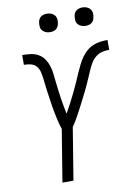

<svg xmlns="http://www.w3.org/2000/svg" viewBox="-100 -1000 747 1064"><g transform="rotate(-10 273.0 -468.5)"><path d="M163 0 211 -294Q205 -311 200.5 -329Q196 -347 192 -365.5Q188 -384 184.5 -402.5Q181 -421 178.5 -439.5Q176 -458 173 -476.5Q170 -495 167.5 -513.5Q165 -532 163 -551Q161 -570 158.5 -589Q156 -608 151.5 -626Q147 -644 135 -657.5Q123 -671 104 -675.5Q85 -680 66 -680V-735Q90 -735 113.5 -732Q137 -729 157 -717.5Q177 -706 189.5 -687.5Q202 -669 209 -647.5Q216 -626 218.5 -602.5Q221 -579 223.5 -556Q226 -533 229 -509.5Q232 -486 235.5 -463Q239 -440 243 -417.5Q247 -395 252 -372Q282 -425 308 -479Q334 -533 357 -588L358 -590Q367 -610 376.5 -629Q386 -648 398.5 -666Q411 -684 428 -698.5Q445 -713 465 -721.5Q485 -730 505.5 -732.5Q526 -735 546 -735V-680Q527 -680 507 -675.5Q487 -671 470 -657.5Q453 -644 442.5 -626Q432 -608 423.5 -589Q415 -570 407 -551Q399 -532 390.5 -513.5Q382 -495 373 -476.5Q364 -458 354.5 -439.5Q345 -421 335.5 -402.5Q326 -384 316 -365.5Q306 -347 295.5 -329Q285 -311 273 -294L225 0ZM441 -833Q428 -833 417 -837.5Q406 -842 398 -851Q390 -860 389 -872.5Q388 -885 390 -898Q391 -906 395.5 -914.5Q400 -923 407.5 -928Q415 -933 423.5 -935Q432 -937 440 -937Q453 -937 464.5 -932.5Q476 -928 483.5 -919Q491 -910 492.5 -897.5Q494 -885 491 -872Q490 -864 485.5 -855.5Q481 -847 474 -842Q467 -837 458 -835Q449 -833 441 -833ZM241 -833Q228 -833 217 -837.5Q206 -842 198 -851Q190 -860 189 -872.5Q188 -885 190 -898Q191 -906 195.5 -914.5Q200 -923 207.5 -928Q215 -933 223.5 -935Q232 -937 240 -937Q253 -937 264.5 -932.5Q276 -928 283.5 -919Q291 -910 292.5 -897.5Q294 -885 291 -872Q290 -864 285.5 -855.5Q281 -847 274 -842Q267 -837 258 -835Q249 -833 241 -833Z"/></g></svg>

Font: Iosevka Curly Light
Style: Italic
Weight: 300
Italic angle: -9°
Monospace: yes
Designer: Belleve Invis
Foundry: Belleve Invis
Version: Version 22.1.2; ttfautohint (v1.8.4)